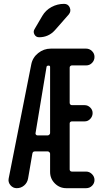

<svg xmlns="http://www.w3.org/2000/svg" viewBox="-20 -985 540 1005"><path d="M223.6 -634.8 166 -288.1Q165 -284.2 168 -280.3Q170.9 -276.4 175.8 -276.4H230.5Q234.4 -276.4 238.3 -280.3Q242.2 -284.2 242.2 -288.1V-634.8Q242.2 -641.6 234.4 -641.6Q224.6 -641.6 223.6 -634.8ZM67.4 0Q47.9 0 34.7 -15.6Q21.5 -31.2 25.4 -50.8L143.6 -647.5Q150.4 -683.6 179.7 -707Q209 -730.5 246.1 -730.5H430.7Q448.2 -730.5 461.4 -717.8Q474.6 -705.1 474.6 -687Q474.6 -668.9 461.9 -655.8Q449.2 -642.6 430.7 -642.6H356.4Q351.6 -642.6 348.1 -639.2Q344.7 -635.7 344.7 -631.8V-446.3Q344.7 -442.4 347.7 -438.5Q350.6 -434.6 356.4 -434.6H422.9Q439.5 -434.6 452.1 -422.4Q464.8 -410.2 464.8 -393.1Q464.8 -376 452.6 -362.8Q440.4 -349.6 422.9 -349.6H356.4Q351.6 -349.6 348.1 -346.7Q344.7 -343.8 344.7 -338.9V-97.7Q344.7 -93.8 347.7 -90.3Q350.6 -86.9 356.4 -86.9H430.7Q448.2 -86.9 461.4 -73.7Q474.6 -60.5 474.6 -43Q474.6 -25.4 461.9 -12.7Q449.2 0 430.7 0H327.1Q292 0 267.1 -24.9Q242.2 -49.8 242.2 -85V-180.7Q242.2 -184.6 238.3 -188.5Q234.4 -192.4 230.5 -192.4H162.1Q151.4 -192.4 149.4 -180.7L127 -50.8Q123 -28.3 106.4 -14.2Q89.8 0 67.4 0ZM201.2 -901.4Q218.8 -931.6 249.5 -948.2Q280.3 -964.8 315.4 -964.8Q336.9 -964.8 345.2 -945.3Q353.5 -925.8 339.8 -909.2L267.6 -827.1Q234.4 -790 184.6 -790Q168 -790 160.2 -804.7Q152.3 -819.3 161.1 -833Z"/></svg>

Font: Rounded-X Mgen+ 1mn medium
Style: Regular
Weight: 500
Designer: [Source Han Sans]
Ryoko NISHIZUKA  (kana & ideographs); Paul D. Hunt (Latin, Greek & Cyrillic); Wenlong ZHANG  (bopomofo
Version: Version 1.059.20150602